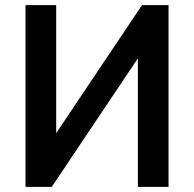

<svg xmlns="http://www.w3.org/2000/svg" viewBox="-20 -725 753 745"><path d="M79 0V-705H198V-177H177L531 -705H634V0H515V-530H536L181 0Z"/></svg>

Font: Nunito Sans 10pt SemiCondensed
Style: Bold
Weight: 700
Width: 4
Designer: Vernon Adams
Foundry: Vernon Adams
Version: Version 3.101;gftools[0.9.27]